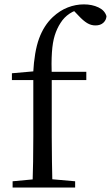

<svg xmlns="http://www.w3.org/2000/svg" viewBox="-20 -836 495 856"><path d="M36.2 0V-27.8L152.1 -38.6H192L315 -27.8V0ZM124.7 0Q126.7 -56.6 127.6 -114.3Q128.5 -171.9 128.5 -228.5V-478.9H33.1V-509.4L158.4 -520.4L127.7 -504.6L127.9 -510.5Q133 -606.3 154.3 -664.5Q175.7 -722.8 215.6 -760.1Q247.2 -789.4 282.3 -802.9Q317.4 -816.5 354.1 -816.5Q390.5 -816.5 418.8 -803.1Q447.1 -789.8 454.7 -763.8Q453.7 -746.4 440.7 -734.5Q427.8 -722.6 405.4 -722.6Q385.9 -722.6 368.4 -733.2Q350.9 -743.8 330.2 -766.1L303 -794.5V-803.5H344.3V-794.7Q315.8 -792.3 290.7 -775.6Q265.6 -759 250 -733.9Q233.8 -709.1 224.1 -678.1Q214.4 -647.1 211.5 -602.5Q208.5 -557.9 210.7 -492.6V-228.5Q210.7 -171.9 211.7 -114.3Q212.7 -56.6 213.9 0ZM170.2 -478.9V-516H364.8V-478.9Z"/></svg>

Font: Noto Serif HK
Style: Regular
Weight: 200
Designer: Ryoko NISHIZUKA 西塚涼子 (kana & ideographs); Frank Grießhammer (Latin, Greek & Cyrillic); Wenlong ZHANG 张文龙 (bopomofo); San
Foundry: Adobe
Version: Version 2.001;hotconv 1.1.0;makeotfexe 2.6.0